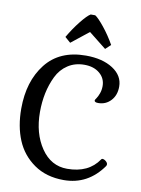

<svg xmlns="http://www.w3.org/2000/svg" viewBox="-97 -949 752 1026"><g transform="rotate(10 279.5 -436.0)"><path d="M323.2 -791 418 -715.8 446.3 -742.2Q418.9 -791 385.3 -832.5Q351.6 -874 335 -883.8H310.5Q292 -873 259.3 -832Q226.6 -791 198.2 -742.2L228.5 -715.8ZM533.2 -101.6Q535.2 -107.4 535.2 -109.4Q535.2 -118.2 525.4 -126.5Q515.6 -134.8 505.9 -134.8Q502.9 -134.8 500 -130.9Q445.3 -49.8 329.1 -49.8Q241.2 -49.8 187.5 -128.9Q133.8 -208 133.8 -324.2Q133.8 -377.9 144 -426.8Q154.3 -475.6 175.3 -519Q196.3 -562.5 234.9 -587.9Q273.4 -613.3 324.2 -613.3Q376 -613.3 407.7 -586.4Q439.5 -559.6 439.5 -517.6Q439.5 -496.1 432.6 -477.5Q425.8 -459 418.5 -448.7Q411.1 -438.5 411.1 -435.5Q411.1 -424.8 431.6 -424.8Q472.7 -424.8 500 -454.1Q527.3 -483.4 527.3 -530.3Q527.3 -589.8 470.7 -626.5Q414.1 -663.1 324.2 -663.1Q181.6 -663.1 106.9 -567.9Q32.2 -472.7 32.2 -324.2Q32.2 -228.5 63 -154.3Q93.8 -80.1 160.2 -33.7Q226.6 12.7 321.3 12.7Q453.1 12.7 533.2 -101.6Z"/></g></svg>

Font: Kurale
Style: Regular
Weight: 400
Version: 1.0; ttfautohint (v1.3)